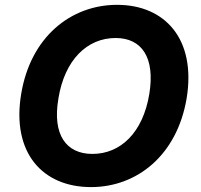

<svg xmlns="http://www.w3.org/2000/svg" viewBox="-20 -757 822 787"><path d="M745 -353.7C784.8 -595.9 657 -737.2 459.9 -737.2C270.2 -737.2 105.1 -605.1 66.8 -371.8C26.6 -130.3 154.8 9.9 353 9.9C541.5 9.9 705.6 -120.4 745 -353.7ZM592 -371.8C566.1 -214.1 474.8 -126.1 358.7 -126.1C252.1 -126.1 193.5 -203.5 219.5 -353.7C245 -511.4 337 -601.2 453.8 -601.2C561.1 -601.2 616.5 -521.3 592 -371.8Z"/></svg>

Font: TID UI
Style: Bold Italic
Weight: 700
Italic angle: -9.39999°
Designer: The TID Project Authors
Foundry: Bakken & Bæck
Version: Version 1.001;hotconv 1.0.109;makeotfexe 2.5.65596